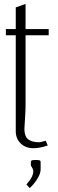

<svg xmlns="http://www.w3.org/2000/svg" viewBox="-20 -748 297 976"><path d="M186.5 78.1V115.7Q186 123.5 182.6 135Q179.2 146.5 165.8 167.5Q152.3 188.5 130.9 208L114.3 189.5Q149.4 151.9 149.4 120.6Q149.4 113.8 143.1 104.2Q136.7 94.7 136.7 90.8V78.1Q136.7 75.2 137 73.7Q137.2 72.3 138.7 69.8Q140.1 67.4 144.3 66.4Q148.4 65.4 155.3 65.4H167.5Q176.8 65.4 180.9 67.1Q185.1 68.8 185.8 71Q186.5 73.2 186.5 78.1ZM9.8 -600.1H60.1V-710.4L109.9 -728V-600.1H227.5V-568.8H109.9V-206.1Q109.9 -187 106.9 -141.8Q104 -96.7 104 -92.8Q104 -55.2 123 -40Q142.1 -24.9 180.2 -24.9Q186.5 -24.9 212.4 -32.7L222.7 -8.8Q183.1 5.4 150.4 5.4Q109.9 5.4 85 -19Q60.1 -43.5 60.1 -81.1V-568.8H9.8Z"/></svg>

Font: Reswysokr
Style: Regular
Weight: 500
Version: Version 0.984